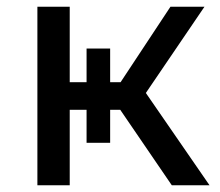

<svg xmlns="http://www.w3.org/2000/svg" viewBox="-20 -550 654 570"><path d="M337 -224H307V-126H237V-224H187V0H91V-530H187V-306H237V-406H307V-306H338L486 -530H587L413 -274L602 0H490Z"/></svg>

Font: APTA Sans Medium
Style: Bold
Weight: 500
Version: Version 7.200